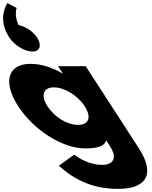

<svg xmlns="http://www.w3.org/2000/svg" viewBox="-211 -938 974 1233"><path d="M-2.7 -607C45.3 -607 59.4 -647 27 -697C1.1 -737 -47.9 -768 -91.8 -777C-121.9 -842 -104 -887 -104 -887L-164.1 -918C-193.4 -866 -211.2 -790 -151 -697C-118.6 -647 -52.7 -607 -2.7 -607ZM167.1 126C302.1 251 440.6 275 547.6 275C722.6 275 792 186 680.6 14L339.2 -513H162.2L192 -467H189C121.8 -506 52.5 -528 -15.5 -528C-165.5 -528 -191.5 -406 -94.3 -256C2.8 -106 186.2 15 336.2 15C406.2 15 459.7 5 470.5 -37L495.2 1C554.1 92 496.9 121 447.9 121C370.9 121 305.2 86 266.1 55ZM93.7 -256C47.7 -327 68.3 -377 135.3 -377C201.3 -377 286.7 -327 332.7 -256C378 -186 360.4 -136 291.4 -136C219.4 -136 139 -186 93.7 -256Z"/></svg>

Font: Hussar
Style: BdOpOblSeven
Weight: 700
Foundry: Cannot Into Space Fonts
Version: Version 2.00